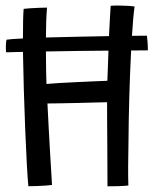

<svg xmlns="http://www.w3.org/2000/svg" viewBox="-20 -673 587 694"><path d="M82.5 0Q80 -25 77 -79Q74 -133 71.2 -202.8Q68.5 -272.5 66.2 -346.2Q64 -420 63 -485.5Q27.5 -484.5 2 -484Q1 -494.5 1.2 -507.8Q1.5 -521 3.5 -529.5Q18.5 -532 63 -534Q63 -536.5 63 -539.5Q63 -572 63.5 -598Q64 -624 65.5 -641Q71.5 -642 87.5 -643Q103.5 -644 121.2 -644.8Q139 -645.5 150 -645.5Q148 -622.5 147 -594.2Q146 -566 146 -537.5Q199 -539 259.5 -540.2Q320 -541.5 374 -542.5Q375.5 -572.5 377 -600.8Q378.5 -629 380 -652Q385 -652.5 392.2 -652.8Q399.5 -653 407 -653Q423.5 -653 440.5 -652Q457.5 -651 466.5 -649.5Q464 -632.5 461.5 -605.2Q459 -578 457 -543.5Q490.5 -544 511 -544Q512 -539 513.2 -522.8Q514.5 -506.5 514.5 -491Q490 -491 454 -490.5Q450 -414.5 447.5 -327.5Q445 -240.5 444.5 -167Q443.5 -115.5 443.2 -71.5Q443 -27.5 444 -2.5Q432.5 -1 410 -0.2Q387.5 0.5 368.5 0.5Q368.5 -30.5 368.2 -72.5Q368 -114.5 367.8 -158.5Q367.5 -202.5 367.2 -241Q367 -279.5 367 -303.5Q354 -303.5 324.2 -302.5Q294.5 -301.5 259.2 -300.8Q224 -300 194.2 -299.5Q164.5 -299 151.5 -299Q153.5 -259 156 -211Q158.5 -163 161.2 -118Q164 -73 165.8 -41.8Q167.5 -10.5 168 -4.5Q160.5 -3.5 144.8 -2.2Q129 -1 111.8 -0.5Q94.5 0 82.5 0ZM368 -381Q369 -401 370 -429.5Q371 -458 372 -490Q318.5 -489.5 259.5 -488.8Q200.5 -488 146 -487Q146 -445.5 146.8 -412.2Q147.5 -379 148 -369.5Q162 -371 192.2 -372.8Q222.5 -374.5 257.8 -376.2Q293 -378 323.2 -379.2Q353.5 -380.5 368 -381Z"/></svg>

Font: Grandstander Light
Style: Regular
Weight: 300
Designer: Tyler Finck
Foundry: Etcetera Type Co
Version: Version 1.200; ttfautohint (v1.8.3)